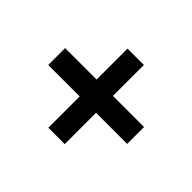

<svg xmlns="http://www.w3.org/2000/svg" viewBox="-101 -615 729 729"><g transform="rotate(-45 263.5 -250.0)"><path d="M475.6 -293V-205.1H50.8V-293ZM218.8 -461.9H309.6V-38.1H218.8Z"/></g></svg>

Font: Crimson Pro ExtraBold
Style: Regular
Weight: 800
Designer: Jacques Le Bailly
Foundry: Baron von Fonthausen
Version: Version 1.003